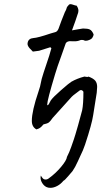

<svg xmlns="http://www.w3.org/2000/svg" viewBox="-20 -670 487 923"><path d="M447 -252Q447 -246 445 -224L428 -117Q422 -75 389 25Q380 52 365 82Q363 86 355 104Q341 135 329 152Q327 154 309 175.5Q291 197 285 199Q272 215 255 224Q238 233 222 233Q211 233 203 229Q191 223 183 210Q175 197 175 184Q175 177 176 174Q177 175 183 184Q189 193 199 193Q208 193 215 187Q247 164 273.5 132.5Q300 101 302 84Q313 63 322.5 36Q332 9 335 0Q340 -14 355 -66.5Q370 -119 375 -140Q381 -170 381 -229Q376 -237 369 -237Q364 -237 359 -232Q353 -227 342.5 -219.5Q332 -212 325 -205L233 -103Q222 -87 215 -81.5Q208 -76 189 -72Q179 -60 173 -56Q167 -52 162.5 -50.5Q158 -49 155 -48Q133 -60 133 -89Q133 -136 165 -230Q167 -238 170 -246Q173 -254 174 -261Q179 -290 190 -322Q201 -354 203 -361Q218 -404 227 -438L222 -443L168 -426Q157 -424 138 -422Q127 -433 122 -438.5Q117 -444 114 -451Q111 -458 113 -465Q117 -485 140 -487Q161 -488 223 -509Q230 -511 235 -512.5Q240 -514 244 -515Q255 -517 261 -531Q275 -571 292 -612Q299 -624 300 -630Q301 -637 312 -648Q316 -650 319 -650Q324 -650 333.5 -646.5Q343 -643 348 -643Q357 -631 357 -618Q357 -610 352 -598L342 -568Q334 -548 326 -524L354 -529L379 -533Q402 -533 412 -528Q422 -523 429 -507Q430 -506 430 -504Q430 -498 423 -487Q419 -482 409.5 -478Q400 -474 392 -474Q388 -474 384 -476Q382 -478 374 -478Q368 -478 366 -477Q353 -471 336 -471.5Q319 -472 314 -472Q297 -470 294 -456L276 -405Q254 -345 245 -314Q207 -188 207 -168Q207 -164 209 -164Q213 -164 224 -187Q234 -202 274 -237Q314 -272 323 -277Q351 -293 386 -302Q387 -302 395 -300.5Q403 -299 405 -302Q429 -293 438 -282Q447 -271 447 -252Z"/></svg>

Font: Caveat
Style: Regular
Weight: 400
Designer: Pablo Impallari
Foundry: Pablo Impallari
Version: Version 1.500; ttfautohint (v1.6)